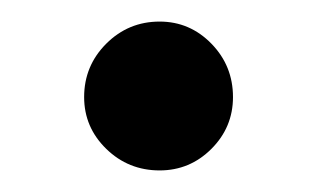

<svg xmlns="http://www.w3.org/2000/svg" viewBox="-20 -146 294 178"><path d="M58 -56Q58 -85 78.5 -105.5Q99 -126 128 -126Q156 -126 176 -105.5Q196 -85 196 -56Q196 -28 176 -8Q156 12 128 12Q99 12 78.5 -8Q58 -28 58 -56Z"/></svg>

Font: KoHo SemiBold
Style: Regular
Weight: 600
Designer: Cadson Demak & Katatrad Team
Foundry: Cadson Demak Co.,Ltd.
Version: Version 1.000; ttfautohint (v1.6)